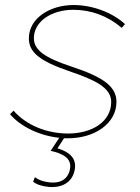

<svg xmlns="http://www.w3.org/2000/svg" viewBox="-20 -545 557 765"><path d="M250 6C359 6 444 -54 444 -139C444 -199 394 -237 267 -279C157 -315 115 -346 115 -393C115 -460 186 -506 272 -506C342 -506 409 -482 465 -434L478 -449C428 -495 349 -525 273 -525C180 -525 95 -473 95 -392C95 -337 138 -302 254 -262C354 -228 425 -197 423 -137C422 -62 350 -13 251 -13C165 -13 84 -47 34 -104L20 -90C61 -41 138 -4 216 4L182 56C227 66 267 84 259 128C252 167 223 186 180 182C153 179 135 173 119 161L112 179C124 189 145 197 176 200C213 203 267 192 278 130C286 82 252 59 209 46L235 6Z"/></svg>

Font: Fixel Display 20240404 Thin
Style: Italic
Weight: 100
Italic angle: -10°
Designer: AlfaBravo + MacPaw
Foundry: Kyrylo Tkachov, Marchela Mozhyna, Serhii Makarenko, Maria Weinstein, Zakhar Kryvoshyya
Version: Version 1.211;Glyphs 3.2 (3225)